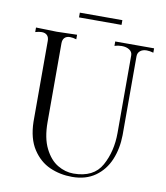

<svg xmlns="http://www.w3.org/2000/svg" viewBox="-94 -938 895 1036"><g transform="rotate(10 353.5 -420.0)"><path d="M115 -237V-680Q115 -700 104.5 -710.5Q94 -721 75 -721Q59 -721 40 -715V-740L78 -739Q128 -737 154 -737Q180 -737 228 -739L265 -740V-715Q246 -721 230 -721Q211 -721 200.5 -710.5Q190 -700 190 -680V-249Q190 -161 218 -105Q246 -49 288 -24Q330 1 375 1Q486 1 529 -77Q572 -155 572 -256V-681Q572 -700 555.5 -711Q539 -722 513 -722Q493 -722 474 -716V-740H687V-716Q667 -722 650 -722Q628 -722 614.5 -711Q601 -700 601 -681V-249Q600 -175 574.5 -114Q549 -53 497.5 -16.5Q446 20 371 20Q305 20 248.5 -5Q192 -30 154.5 -87.5Q117 -145 115 -237ZM259 -860H492V-834H259Z"/></g></svg>

Font: Viaoda Libre
Style: Regular
Weight: 400
Designer: Gydient
Version: Version 2.000